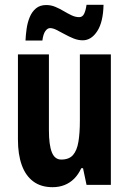

<svg xmlns="http://www.w3.org/2000/svg" viewBox="-20 -775 541 805"><path d="M444.8 -546.9V0H342.8L328.1 -69.8H320.8Q308.6 -43.5 291 -25.9Q273.4 -8.3 250.7 0.7Q228 9.8 200.2 9.8Q151.9 9.8 119.6 -14.2Q87.4 -38.1 71.3 -82.8Q55.2 -127.4 55.2 -189.9V-546.9H185.1V-229Q185.1 -167.5 197.3 -136.7Q209.5 -106 236.8 -106Q269.5 -106 286.1 -125Q302.7 -144 308.8 -180.7Q314.9 -217.3 314.9 -269V-546.9ZM86.9 -605Q87.9 -628.4 91.6 -654.3Q95.2 -680.2 104.5 -702.9Q113.8 -725.6 130.6 -739.7Q147.5 -753.9 173.8 -753.9Q193.8 -753.9 211.9 -746.3Q230 -738.8 247.1 -728.5Q264.2 -718.3 280.3 -710.7Q296.4 -703.1 312 -703.1Q325.7 -703.1 332.5 -716.8Q339.4 -730.5 342.8 -754.9H414.1Q412.6 -682.6 387.7 -644.3Q362.8 -606 326.7 -606Q307.6 -606 288.3 -613.8Q269 -621.6 251 -631.6Q232.9 -641.6 217.3 -649.4Q201.7 -657.2 189.9 -657.2Q179.2 -657.2 170.2 -644.8Q161.1 -632.3 157.7 -605Z"/></svg>

Font: Open Sans Condensed
Style: Regular
Weight: 400
Width: 3
Designer: Monotype Design Team
Foundry: Monotype Imaging Inc.
Version: Version 3.000